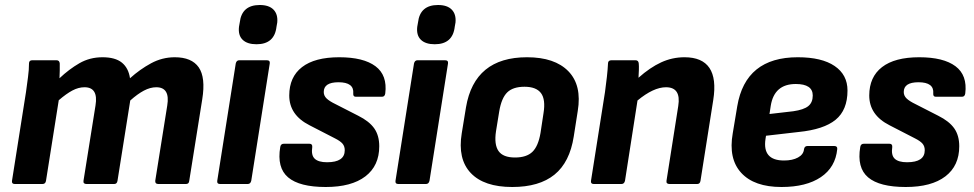

<svg xmlns="http://www.w3.org/2000/svg" viewBox="-20 -736 3894 768"><path d="M39 0Q26 0 28 -13L84 -368Q88 -398 92 -427.5Q96 -457 96 -482Q96 -495 109 -495H206Q218 -495 219 -482Q219 -469 219 -454Q219 -439 218 -423Q256 -459 297.5 -483Q339 -507 390 -507Q441 -507 467.5 -485.5Q494 -464 500 -423Q540 -459 584.5 -483Q629 -507 679 -507Q747 -507 775 -466.5Q803 -426 789 -339L737 -13Q736 0 724 0H613Q600 0 601 -13L649 -314Q661 -387 605 -387Q581 -387 555.5 -373.5Q530 -360 501 -334L450 -13Q448 0 437 0H326Q312 0 314 -13L362 -314Q374 -387 318 -387Q294 -387 269.5 -374Q245 -361 215 -335L164 -13Q162 0 150 0Z M860 0Q847 0 849 -13L923 -482Q926 -495 937 -495H1047Q1061 -495 1059 -482L985 -13Q982 0 971 0ZM1006 -559Q969 -559 950.5 -577Q932 -595 936 -629L939 -646Q947 -716 1019 -716Q1056 -716 1074 -697.5Q1092 -679 1089 -646L1086 -629Q1078 -559 1006 -559Z M1283 12Q1178 12 1132.5 -26.5Q1087 -65 1101 -148Q1103 -161 1115 -161H1218Q1230 -161 1229 -148Q1224 -115 1239 -101Q1254 -87 1288 -87Q1359 -87 1359 -135Q1359 -151 1350 -161.5Q1341 -172 1319 -183L1218 -235Q1137 -276 1137 -354Q1137 -428 1188 -467.5Q1239 -507 1337 -507Q1434 -507 1482 -471Q1530 -435 1521 -362Q1519 -349 1508 -349H1403Q1392 -349 1393 -362Q1397 -407 1334 -407Q1275 -407 1275 -368Q1275 -353 1286.5 -342Q1298 -331 1323 -319L1413 -273Q1457 -251 1477 -222.5Q1497 -194 1497 -151Q1497 -73 1441.5 -30.5Q1386 12 1283 12Z M1573 0Q1560 0 1562 -13L1636 -482Q1639 -495 1650 -495H1760Q1774 -495 1772 -482L1698 -13Q1695 0 1684 0ZM1719 -559Q1682 -559 1663.5 -577Q1645 -595 1649 -629L1652 -646Q1660 -716 1732 -716Q1769 -716 1787 -697.5Q1805 -679 1802 -646L1799 -629Q1791 -559 1719 -559Z M2029 12Q1916 12 1863 -44Q1810 -100 1827 -203L1844 -307Q1878 -507 2088 -507Q2199 -507 2253.5 -451Q2308 -395 2291 -292L2275 -190Q2259 -87 2198 -37.5Q2137 12 2029 12ZM2040 -106Q2086 -106 2109.5 -128.5Q2133 -151 2142 -204L2154 -283Q2163 -338 2144 -363.5Q2125 -389 2078 -389Q2032 -389 2009 -366.5Q1986 -344 1977 -291L1964 -211Q1956 -158 1974 -132Q1992 -106 2040 -106Z M2355 0Q2342 0 2344 -13L2400 -368Q2404 -397 2407.5 -428Q2411 -459 2412 -482Q2412 -495 2426 -495H2522Q2534 -495 2535 -482Q2536 -472 2535.5 -456Q2535 -440 2534 -425Q2580 -466 2624.5 -486.5Q2669 -507 2718 -507Q2860 -507 2833 -336L2782 -13Q2780 0 2769 0H2658Q2644 0 2646 -13L2693 -312Q2705 -387 2644 -387Q2594 -387 2530 -334L2480 -13Q2477 0 2466 0Z M3106 12Q2997 12 2945 -44.5Q2893 -101 2911 -203L2929 -311Q2962 -507 3171 -507Q3267 -507 3318.5 -472Q3370 -437 3370 -374Q3370 -296 3322.5 -257Q3275 -218 3174 -208L3044 -193L3042 -180Q3029 -94 3116 -94Q3150 -94 3172 -106Q3194 -118 3196 -139Q3198 -152 3210 -152H3317Q3330 -152 3329 -140Q3322 -67 3263.5 -27.5Q3205 12 3106 12ZM3058 -280 3153 -291Q3195 -297 3213 -311.5Q3231 -326 3231 -354Q3231 -400 3163 -400Q3077 -400 3063 -313Z M3603 12Q3498 12 3452.5 -26.5Q3407 -65 3421 -148Q3423 -161 3435 -161H3538Q3550 -161 3549 -148Q3544 -115 3559 -101Q3574 -87 3608 -87Q3679 -87 3679 -135Q3679 -151 3670 -161.5Q3661 -172 3639 -183L3538 -235Q3457 -276 3457 -354Q3457 -428 3508 -467.5Q3559 -507 3657 -507Q3754 -507 3802 -471Q3850 -435 3841 -362Q3839 -349 3828 -349H3723Q3712 -349 3713 -362Q3717 -407 3654 -407Q3595 -407 3595 -368Q3595 -353 3606.5 -342Q3618 -331 3643 -319L3733 -273Q3777 -251 3797 -222.5Q3817 -194 3817 -151Q3817 -73 3761.5 -30.5Q3706 12 3603 12Z"/></svg>

Font: Sofia Sans ExtraBold
Style: Italic
Weight: 800
Italic angle: -9°
Designer: Botio Nikoltchev, Ani Petrova
Foundry: lettersoup
Version: Version 4.100; ttfautohint (v1.8.4.7-5d5b)